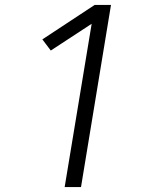

<svg xmlns="http://www.w3.org/2000/svg" viewBox="-20 -755 640 775"><path d="M241 0 350 -659 185 -551 151 -596 362 -735H428L307 0Z"/></svg>

Font: Iosevka Light Extended Oblique
Style: Regular
Weight: 300
Width: 7
Italic angle: -9°
Monospace: yes
Designer: Belleve Invis
Foundry: Belleve Invis
Version: Version 32.5.0; ttfautohint (v1.8.4)